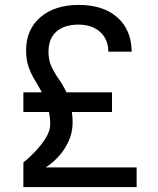

<svg xmlns="http://www.w3.org/2000/svg" viewBox="-20 -760 640 780"><path d="M75 0V-100Q99 -119 124 -145.5Q149 -172 166.5 -200.5Q184 -229 184 -254Q184 -281 179 -305H75V-385H150Q136 -411 121 -435.5Q106 -460 96 -488.5Q86 -517 86 -555Q86 -640 144 -690Q202 -740 300 -740Q399 -740 456.5 -689.5Q514 -639 515 -550H420Q420 -600 387 -630Q354 -660 299 -660Q241 -660 209 -631.5Q177 -603 177 -550Q177 -515 189 -489.5Q201 -464 218 -440Q235 -416 250 -385H435V-305H272Q275 -285 275 -263Q275 -220 257.5 -183.5Q240 -147 214.5 -120.5Q189 -94 165 -80H535V0Z"/></svg>

Font: JetBrainsMono Nerd Font Mono
Style: Regular
Weight: 400
Monospace: yes
Designer: Philipp Nurullin, Konstantin Bulenkov
Foundry: JetBrains
Version: Version 2.304; ttfautohint (v1.8.4.7-5d5b);Nerd Fonts 2.3.0